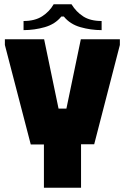

<svg xmlns="http://www.w3.org/2000/svg" viewBox="-20 -885 589 905"><path d="M3 -700H188L256 -373H293L361 -700H545V-673L424 -205H362V0H187V-204H125L3 -673ZM233 -865H317Q339 -829 372.5 -807.5Q406 -786 459 -786V-743Q408 -743 359 -757Q310 -771 281 -807H269Q240 -771 191 -757Q142 -743 91 -743V-786Q144 -786 178.5 -808Q213 -830 233 -865Z"/></svg>

Font: Phudu ExtraBold
Style: Regular
Weight: 800
Version: Version 1.005;gftools[0.9.23]